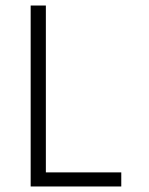

<svg xmlns="http://www.w3.org/2000/svg" viewBox="-20 -675 540 695"><path d="M419 -51V0H91V-655H146V-51Z"/></svg>

Font: TypoPRO Lekton
Style: Regular
Weight: 400
Monospace: yes
Designer: Paolo Mazzetti, Luciano Perondi, Raffaele Flato, Elena Papassissa, Emilio Macchia, Michela Povoleri, Tobias Seemiller, R
Version: Version 34.000